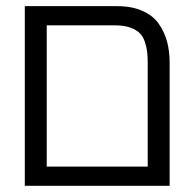

<svg xmlns="http://www.w3.org/2000/svg" viewBox="-20 -600 628 620"><path d="M60.1 -580.1H358.9Q405.8 -580.1 439.9 -564.9Q474.1 -549.8 492.7 -523.2Q511.2 -496.6 519.5 -465.6Q527.8 -434.6 527.8 -397.9V0H60.1ZM130.9 -518.1V-62H457V-394Q457 -416.5 455.3 -431.9Q453.6 -447.3 447.8 -464.8Q441.9 -482.4 430.9 -493.2Q419.9 -503.9 400.4 -511Q380.9 -518.1 353 -518.1Z"/></svg>

Font: LT Superior
Style: Regular
Weight: 400
Designer: Daniel Lyons
Foundry: LyonsType
Version: Version 1.000